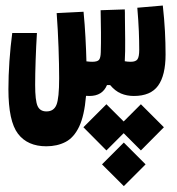

<svg xmlns="http://www.w3.org/2000/svg" viewBox="-20 -336 626 680"><path d="M144 182.1Q77.6 182.1 43.7 137.7Q9.8 93.3 9.8 -20Q9.8 -66.9 13.4 -119.6Q17.1 -172.4 23.4 -219.2H110.8Q107.9 -172.4 106.2 -122.3Q104.5 -72.3 104.5 -35.6Q104.5 20 113 39.3Q121.6 58.6 144.5 58.6Q170.4 58.6 179.9 35.4Q189.5 12.2 189.5 -59.1Q189.5 -104.5 187.3 -167.7Q185.1 -231 180.7 -289.6L275.9 -294.4Q280.3 -249 282.7 -203.1Q285.2 -157.2 286.1 -118.7Q297.9 -117.2 306.6 -117.2Q324.7 -117.2 330.6 -124Q336.4 -130.9 336.9 -150.9Q337.9 -181.6 337.6 -221.2Q337.4 -260.7 336.4 -299.8L421.9 -302.7Q421.9 -296.4 422.4 -290.5Q422.4 -284.2 422.4 -277.3Q422.9 -237.3 423.3 -195.1Q423.8 -152.8 421.9 -119.1Q432.1 -117.2 442.9 -117.2Q460.9 -117.2 467 -126.2Q473.1 -135.3 473.1 -159.2Q473.1 -189.5 471.7 -226.1Q470.2 -262.7 466.3 -308.6L556.6 -316.4Q562 -267.1 564.2 -225.3Q566.4 -183.6 566.4 -143.1Q566.4 -69.3 540 -32.7Q513.7 3.9 454.1 3.9Q429.2 3.9 408.4 -4.9Q387.7 -13.7 370.1 -34.7H358.9Q342.8 3.9 296.9 3.9Q290.5 3.9 284.7 3.4Q278.8 73.7 260.3 112.5Q241.7 151.4 212.2 166.7Q182.6 182.1 144 182.1ZM479 33.2 560.5 114.7 479 196.8 418 135.7 356.9 196.8 275.4 114.7 356.9 33.2 418 94.2ZM418.5 168.9 495.6 246.1 418.5 323.2 341.3 246.1Z"/></svg>

Font: CaskaydiaCove NFP SemiBold
Style: Regular
Weight: 600
Designer: Aaron Bell
Foundry: Saja Typeworks
Version: Version 2111.001; VTT 6.35;Nerd Fonts 3.1.1